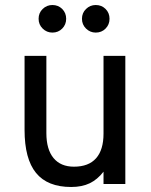

<svg xmlns="http://www.w3.org/2000/svg" viewBox="-20 -734 603 766"><path d="M264 12Q169.5 12 123.8 -44Q78 -100 78 -216V-511H165V-203Q165 -138 193.5 -103.5Q222 -69 275 -69Q333.5 -69 363.2 -102.5Q393 -136 393 -201V-511H480V0H393V-49Q368.5 -17.5 337.8 -2.8Q307 12 264 12ZM362 -604Q339.5 -604 323.2 -620Q307 -636 307 -659Q307 -682.5 323.2 -698.2Q339.5 -714 362 -714Q385.5 -714 401.2 -698.2Q417 -682.5 417 -659Q417 -636 401.2 -620Q385.5 -604 362 -604ZM189 -604Q166.5 -604 150.2 -620Q134 -636 134 -659Q134 -682.5 150.2 -698.2Q166.5 -714 189 -714Q212.5 -714 228.2 -698.2Q244 -682.5 244 -659Q244 -636 228.2 -620Q212.5 -604 189 -604Z"/></svg>

Font: Overpass
Style: Regular
Weight: 400
Designer: Delve Withrington, Dave Bailey, Thomas Jockin
Foundry: Delve Fonts LLC
Version: Version 4.000